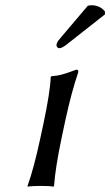

<svg xmlns="http://www.w3.org/2000/svg" viewBox="-20 -702 416 725"><path d="M144 -234.9Q169.9 -356.9 171.4 -411.1L173.8 -414.1Q185.5 -415 196 -416.7Q206.5 -418.5 217.3 -421.6Q228 -424.8 234.1 -426.8Q240.2 -428.7 252 -433.1L268.1 -439Q277.3 -439 275.4 -429.2Q250 -354.5 227.5 -251L212.4 -180.2Q189 -68.4 184.1 0L181.6 2.9Q168 0 133.8 0Q118.2 0 106 0.7Q93.8 1.5 88.9 2L84.5 2.9L84 0Q107.9 -66.4 132.3 -180.2ZM311.5 -680.2Q318.4 -682.1 325.7 -682.1Q356.9 -682.1 376 -659.2L376.5 -647.9L238.3 -539.1Q215.3 -520 204.6 -520Q199.2 -520 195.8 -524.2Q192.4 -528.3 193.4 -533.2Q194.3 -538.6 196.8 -543.2Q199.2 -547.9 201.2 -549.8L210.4 -561Z"/></svg>

Font: Linux Biolinum G
Style: Italic
Weight: 400
Italic angle: -12°
Designer: Philipp H. Poll
Foundry: Philipp H. Poll
Version: Version 0.5.1